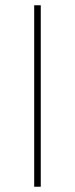

<svg xmlns="http://www.w3.org/2000/svg" viewBox="-20 -710 285 730"><path d="M135 -690V0H110V-690Z"/></svg>

Font: Exo 2 Thin
Style: Regular
Weight: 250
Designer: Natanael Gama
Foundry: Natanael Gama
Version: Version 2.010